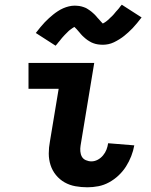

<svg xmlns="http://www.w3.org/2000/svg" viewBox="-20 -787 640 815"><path d="M351 8Q325 8 300 3.5Q275 -1 254 -13Q233 -25 217.5 -44Q202 -63 194.5 -86.5Q187 -110 187 -135.5Q187 -161 192 -187L229 -410H101V-520H380L322 -169Q320 -157 321 -144.5Q322 -132 327.5 -122Q333 -112 344.5 -107Q356 -102 368 -102Q382 -102 395 -109Q408 -116 417.5 -127.5Q427 -139 432 -152Q437 -165 439 -179L550 -170Q546 -147 537 -124Q528 -101 515 -80.5Q502 -60 483.5 -42.5Q465 -25 443 -13Q421 -1 397.5 3.5Q374 8 351 8ZM216 -593 132 -647Q142 -660 151.5 -671.5Q161 -683 170 -692.5Q179 -702 188 -710Q197 -718 205.5 -725Q214 -732 225.5 -739.5Q237 -747 248.5 -752Q260 -757 272.5 -760Q285 -763 297 -763Q302 -763 307 -762.5Q312 -762 317 -761.5Q322 -761 326.5 -759.5Q331 -758 336 -756.5Q341 -755 345 -753Q349 -751 352.5 -748.5Q356 -746 360 -743.5Q364 -741 368 -737.5Q372 -734 375.5 -731Q379 -728 382.5 -724.5Q386 -721 388.5 -718Q391 -715 393.5 -712Q396 -709 400.5 -704.5Q405 -700 407.5 -696.5Q410 -693 413.5 -690Q417 -687 417 -686Q417 -685 416.5 -685Q416 -685 415 -685H414Q414 -686 418 -688Q422 -690 425 -692Q428 -694 432 -697Q436 -700 437.5 -701.5Q439 -703 441 -704.5Q443 -706 444.5 -708Q446 -710 448.5 -712Q451 -714 453.5 -716.5Q456 -719 458.5 -721.5Q461 -724 463.5 -727Q466 -730 468 -732.5Q470 -735 473 -738.5Q476 -742 479 -745Q482 -748 485 -752Q488 -756 490.5 -759.5Q493 -763 497 -767L581 -713Q571 -700 561.5 -688.5Q552 -677 543 -667.5Q534 -658 525 -650Q516 -642 507.5 -635Q499 -628 487 -620.5Q475 -613 463.5 -607.5Q452 -602 440 -599.5Q428 -597 416 -597Q411 -597 406 -597.5Q401 -598 396 -598.5Q391 -599 386 -600.5Q381 -602 376.5 -603.5Q372 -605 368 -607Q364 -609 360 -611.5Q356 -614 352 -616.5Q348 -619 344 -622.5Q340 -626 336.5 -629Q333 -632 329.5 -635.5Q326 -639 323.5 -642Q321 -645 318.5 -648Q316 -651 312 -655.5Q308 -660 305 -663.5Q302 -667 298.5 -670Q295 -673 295 -674Q295 -675 295.5 -675Q296 -675 297 -675H298Q298 -674 294.5 -672Q291 -670 288 -668Q285 -666 281 -663Q277 -660 275 -658.5Q273 -657 271.5 -655.5Q270 -654 268 -652Q266 -650 264 -648Q262 -646 259.5 -643.5Q257 -641 254.5 -638.5Q252 -636 249.5 -633Q247 -630 244.5 -627.5Q242 -625 239.5 -621.5Q237 -618 234 -614.5Q231 -611 228 -607.5Q225 -604 222.5 -600.5Q220 -597 216 -593Z"/></svg>

Font: Iosevka HT Extrabold Extended
Style: Italic
Weight: 800
Width: 7
Italic angle: -9°
Monospace: yes
Designer: Belleve Invis
Foundry: Belleve Invis
Version: Version 32.3.0; ttfautohint (v1.8.4)